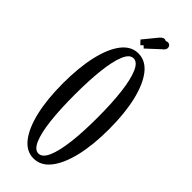

<svg xmlns="http://www.w3.org/2000/svg" viewBox="-278 -885 933 933"><g transform="rotate(45 188.5 -419.0)"><path d="M188.5 11Q139 11 104 -34Q69 -79 50.2 -160Q31.5 -241 31.5 -349Q31.5 -457.5 50.2 -539Q69 -620.5 104 -665.8Q139 -711 188.5 -711Q238.5 -711 274 -665.8Q309.5 -620.5 328.8 -539Q348 -457.5 348 -349Q348 -241 328.8 -160Q309.5 -79 274 -34Q238.5 11 188.5 11ZM188.5 -23Q215.5 -23 233.2 -63.8Q251 -104.5 259.8 -177.8Q268.5 -251 268.5 -349Q268.5 -447 259.8 -520.8Q251 -594.5 233.2 -636Q215.5 -677.5 188.5 -677.5Q162 -677.5 144.8 -636Q127.5 -594.5 119.2 -520.8Q111 -447 111 -349Q111 -251 119.2 -177.8Q127.5 -104.5 144.8 -63.8Q162 -23 188.5 -23ZM166.5 -745.5 147.5 -765.5 203.5 -834Q217 -850.5 228.5 -850.5Q235 -850.5 240 -847Q245.5 -850.5 251.5 -850.5Q259.5 -850.5 265.2 -844.8Q271 -839 271 -830.5Q271 -818 256 -807L189.5 -745.5L178.5 -756.5Z"/></g></svg>

Font: Imbue 10pt
Style: Regular
Weight: 400
Designer: Tyler Finck
Foundry: Etcetera Type Company
Version: Version 1.102; ttfautohint (v1.8.3)